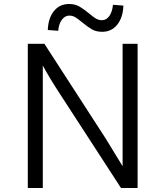

<svg xmlns="http://www.w3.org/2000/svg" viewBox="-20 -940 812 960"><path d="M119 -721H202L508 -248L593 -109V-324V-721H668V0H585L278 -473Q232 -543 194 -612V-404V0H119ZM391 -828Q371 -845 357 -853.5Q343 -862 326 -862Q305 -862 289.5 -841.5Q274 -821 271 -786L219 -790Q221 -849 249.5 -884.5Q278 -920 325 -920Q355 -920 376 -908Q397 -896 425 -873Q445 -856 459 -847.5Q473 -839 490 -839Q511 -839 526 -859Q541 -879 545 -916L597 -912Q595 -853 566.5 -817Q538 -781 491 -781Q461 -781 440 -793Q419 -805 391 -828Z"/></svg>

Font: Nebula Sans Book
Style: Regular
Weight: 400
Designer: Paul D. Hunt for Adobe (as Source Sans)
Foundry: Nebula Entertainment & Broadcasting LLC
Version: Version 1.010